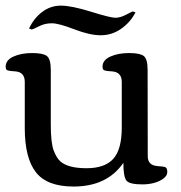

<svg xmlns="http://www.w3.org/2000/svg" viewBox="-20 -663 656 696"><path d="M461.4 -621.6 471.2 -618.2Q452.1 -581.5 418.7 -558.3Q385.3 -535.2 345.2 -535.2Q305.2 -535.2 249 -556.9Q192.9 -578.6 167.7 -578.6Q142.6 -578.6 121.8 -567.9Q101.1 -557.1 94.7 -556.2L85.4 -559.6Q102.5 -596.7 132.8 -619.6Q163.1 -642.6 200.9 -642.6Q238.8 -642.6 309.6 -620.6Q380.4 -598.6 398.2 -598.6Q416 -598.6 437.5 -609.9Q459 -621.1 461.4 -621.6ZM164.1 -211.4Q164.1 -144.5 174.8 -116.9Q185.5 -89.4 199.2 -77.6Q227.5 -53.2 293.7 -53.2Q359.9 -53.2 390.6 -87.2Q421.4 -121.1 421.4 -200.7V-365.7Q421.4 -401.9 385.7 -404.3Q357.4 -405.8 354.5 -410.4Q351.6 -415 351.6 -420.9Q351.6 -445.3 380.1 -458Q408.7 -470.7 448 -470.7Q487.3 -470.7 501.2 -460Q515.1 -449.2 515.1 -409.2L515.6 -96.7Q515.6 -63.5 550.8 -61Q575.7 -59.6 581.1 -55.9Q586.4 -52.2 586.4 -38.8Q586.4 -25.4 570.3 -14.2Q541.5 5.4 495.4 5.4Q449.2 5.4 438.2 -8.5Q427.2 -22.5 427.2 -72.8Q368.2 13.2 246.6 13.2Q150.4 13.2 110.1 -38.6Q69.8 -90.3 69.8 -198.2V-365.7Q69.8 -401.9 35.2 -404.3Q6.3 -405.8 3.4 -410.4Q0.5 -415 0.5 -420.9Q0.5 -445.3 28.8 -458Q57.1 -470.7 96.4 -470.7Q135.7 -470.7 149.9 -460Q164.1 -449.2 164.1 -409.2Z"/></svg>

Font: Corben
Style: Regular
Weight: 400
Designer: vernon adams
Foundry: vernon adams
Version: Version 1.101